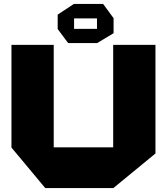

<svg xmlns="http://www.w3.org/2000/svg" viewBox="-20 -952 837 972"><path d="M209 0 38 -205V-725H252V-206H553V-725H767V-175L554 0ZM325 -734 272 -805V-878L354 -932H502L555 -860V-784L472 -734ZM355 -859V-806H471V-859Z"/></svg>

Font: Foldit Thin ExtraBold
Style: Regular
Weight: 800
Version: Version 1.003